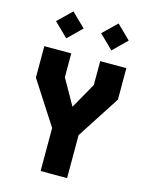

<svg xmlns="http://www.w3.org/2000/svg" viewBox="-140 -1065 901 1153"><g transform="rotate(15 310.0 -488.5)"><path d="M227.5 0H392V-267L565 -534.5V-730H402.5V-581.5L312.5 -422.5L222.5 -581.5V-730H55V-534.5L227.5 -267.5ZM84 -893.5 170 -809.5 255.5 -893.5 170 -977ZM364.5 -893.5 450.5 -809.5 536 -893.5 450.5 -977Z"/></g></svg>

Font: Monaspace Krypton ExtraBold
Style: Regular
Weight: 800
Designer: Riley Cran & the Lettermatic Team
Foundry: Lettermatic
Version: Version 1.101 (Monaspace Krypton)